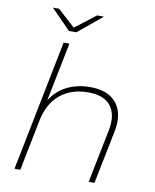

<svg xmlns="http://www.w3.org/2000/svg" viewBox="-98 -998 867 1073"><g transform="rotate(10 335.0 -462.0)"><path d="M397 -523Q468 -523 512 -495Q556 -467 571.5 -418Q587 -369 574 -304L513 0H480L541 -304Q558 -391 520.5 -441.5Q483 -492 390 -492Q296 -492 232.5 -440Q169 -388 149 -286L92 0H59L207 -742H240L173 -409Q206 -460 253 -487Q316 -523 397 -523ZM225 -811 114 -924H149L248 -834L365 -924H404L267 -811Z"/></g></svg>

Font: Montserrat Thin ExtraLight
Style: Italic
Weight: 250
Italic angle: -11.3°
Version: Version 9.000